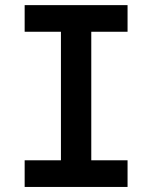

<svg xmlns="http://www.w3.org/2000/svg" viewBox="-20 -740 602 760"><path d="M221.2 0V-719.7H341.3V0ZM77.6 0V-105.5H484.9V0ZM77.6 -614.3V-719.7H484.9V-614.3Z"/></svg>

Font: Reddit Mono SemiBold
Style: Regular
Weight: 600
Monospace: yes
Designer: Stephen Hutchings
Foundry: Reddit
Version: Version 1.014